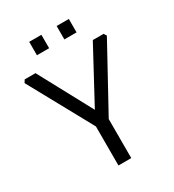

<svg xmlns="http://www.w3.org/2000/svg" viewBox="-204 -977 988 1091"><g transform="rotate(-30 290.0 -431.0)"><path d="M20 -672 31 -690H102L290 -341L478 -690H549L560 -672L332 -256V0H248V-256ZM160 -774V-862H240V-774ZM340 -774V-862H420V-774Z"/></g></svg>

Font: Oxanium
Style: Regular
Weight: 400
Designer: Severin Meyer
Version: Version 1.001